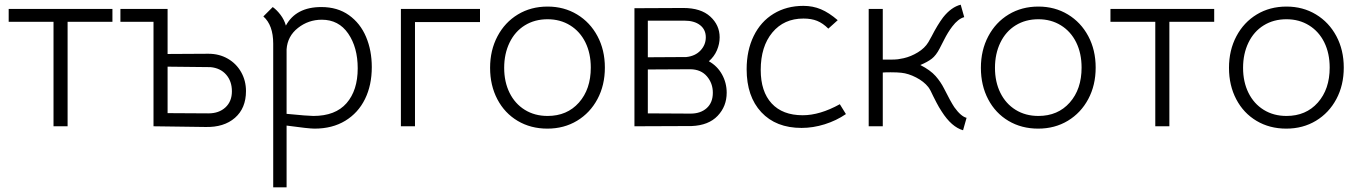

<svg xmlns="http://www.w3.org/2000/svg" viewBox="-20 -538 5791 818"><path d="M208 -445H17V-500H459V-445H268V0H208Z M493 -445V-500H694V-308L868 -309Q914 -309 950.5 -288Q987 -267 1007.5 -230.5Q1028 -194 1028 -150Q1028 -77 981 -36Q934 5 855 3L634 0V-445ZM968 -149Q968 -192 943.5 -220Q919 -248 877 -252L694 -254V-56L868 -55Q913 -55 940.5 -80.5Q968 -106 968 -149Z M1564 -252Q1564 -175 1535 -116Q1506 -57 1451 -23.5Q1396 10 1320 10Q1295 10 1201 -3V260H1144V-352Q1144 -431 1102 -468L1142 -508Q1159 -496 1175 -475Q1191 -454 1198 -429Q1241 -508 1349 -508Q1418 -508 1466.5 -473.5Q1515 -439 1539.5 -381Q1564 -323 1564 -252ZM1504 -247Q1504 -336 1463.5 -395Q1423 -454 1351 -454Q1294 -454 1249.5 -419Q1205 -384 1201 -328V-53Q1293 -44 1315 -44Q1409 -44 1456.5 -98.5Q1504 -153 1504 -247Z M2025 -500V-444H1748V0H1688V-500Z M2068 -249Q2068 -324 2099.5 -383.5Q2131 -443 2186.5 -476.5Q2242 -510 2313 -510Q2383 -510 2438.5 -476.5Q2494 -443 2525.5 -384Q2557 -325 2557 -250Q2557 -175 2525.5 -116Q2494 -57 2438.5 -23.5Q2383 10 2312 10Q2241 10 2185.5 -23Q2130 -56 2099 -115Q2068 -174 2068 -249ZM2497 -250Q2497 -311 2474 -357.5Q2451 -404 2409 -430Q2367 -456 2313 -456Q2258 -456 2216 -430Q2174 -404 2151 -356.5Q2128 -309 2128 -249Q2128 -189 2151 -142.5Q2174 -96 2216 -70Q2258 -44 2313 -44Q2396 -44 2446.5 -101Q2497 -158 2497 -250Z M2891 -504Q2966 -504 3006 -467.5Q3046 -431 3046 -379Q3046 -351 3034.5 -324Q3023 -297 3000 -277Q3036 -257 3056 -221Q3076 -185 3076 -143Q3076 -85 3037.5 -44.5Q2999 -4 2927 -1L2683 0V-503ZM2987 -379Q2987 -412 2962.5 -431Q2938 -450 2896 -450H2740V-294L2904 -295Q2942 -299 2964.5 -323Q2987 -347 2987 -379ZM3017 -143Q3017 -183 2992 -212.5Q2967 -242 2922 -243L2740 -242V-55L2922 -54Q2965 -54 2991 -77.5Q3017 -101 3017 -143Z M3161 -243Q3161 -323 3191 -384.5Q3221 -446 3276 -479.5Q3331 -513 3403 -513Q3443 -513 3477.5 -498.5Q3512 -484 3549 -452L3509 -416Q3486 -439 3461.5 -449Q3437 -459 3403 -459Q3320 -459 3270.5 -399.5Q3221 -340 3221 -240Q3221 -148 3267.5 -97.5Q3314 -47 3400 -47Q3473 -47 3558 -94L3584 -52Q3543 -24 3493.5 -8.5Q3444 7 3395 7Q3286 7 3223.5 -60Q3161 -127 3161 -243Z M3741 -500V-284Q3750 -284 3772 -284Q3794 -284 3805.5 -285.5Q3817 -287 3830 -290Q3861 -297 3890.5 -315Q3920 -333 3935 -358L3949 -383Q3974 -432 3998 -464Q4033 -508 4073 -518L4088 -465Q4062 -458 4037 -425Q4018 -400 4002.5 -369Q3987 -338 3983 -331Q3968 -302 3950 -288Q3932 -274 3901 -261Q3944 -239 3966 -214Q3988 -189 4002 -161Q4030 -105 4046 -81Q4074 -42 4098 -36L4083 17Q4034 3 3992 -63Q3980 -81 3969.5 -101.5Q3959 -122 3956 -128Q3944 -155 3935 -167Q3916 -191 3883 -208Q3850 -225 3820 -228Q3804 -230 3774 -230Q3751 -230 3741 -229V0H3681V-500Z M4159 -249Q4159 -324 4190.5 -383.5Q4222 -443 4277.5 -476.5Q4333 -510 4404 -510Q4474 -510 4529.5 -476.5Q4585 -443 4616.5 -384Q4648 -325 4648 -250Q4648 -175 4616.5 -116Q4585 -57 4529.5 -23.5Q4474 10 4403 10Q4332 10 4276.5 -23Q4221 -56 4190 -115Q4159 -174 4159 -249ZM4588 -250Q4588 -311 4565 -357.5Q4542 -404 4500 -430Q4458 -456 4404 -456Q4349 -456 4307 -430Q4265 -404 4242 -356.5Q4219 -309 4219 -249Q4219 -189 4242 -142.5Q4265 -96 4307 -70Q4349 -44 4404 -44Q4487 -44 4537.5 -101Q4588 -158 4588 -250Z M4902 -445H4711V-500H5153V-445H4962V0H4902Z M5216 -249Q5216 -324 5247.5 -383.5Q5279 -443 5334.5 -476.5Q5390 -510 5461 -510Q5531 -510 5586.5 -476.5Q5642 -443 5673.5 -384Q5705 -325 5705 -250Q5705 -175 5673.5 -116Q5642 -57 5586.5 -23.5Q5531 10 5460 10Q5389 10 5333.5 -23Q5278 -56 5247 -115Q5216 -174 5216 -249ZM5645 -250Q5645 -311 5622 -357.5Q5599 -404 5557 -430Q5515 -456 5461 -456Q5406 -456 5364 -430Q5322 -404 5299 -356.5Q5276 -309 5276 -249Q5276 -189 5299 -142.5Q5322 -96 5364 -70Q5406 -44 5461 -44Q5544 -44 5594.5 -101Q5645 -158 5645 -250Z"/></svg>

Font: Bellota Text
Style: Regular
Weight: 400
Designer: Kemie Guaida
Foundry: Kemie Guaida
Version: Version 4.001